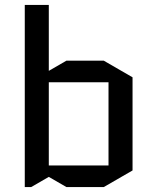

<svg xmlns="http://www.w3.org/2000/svg" viewBox="-20 -750 635 775"><path d="M248 -505H399L515 -438V-62L399 5H248L177 -36L106 5H80V-730H177V-464ZM177 -418V-82H418V-418Z"/></svg>

Font: Quantico
Style: Regular
Weight: 400
Designer: Matt Desmond
Foundry: MADtype
Version: Version 2.002